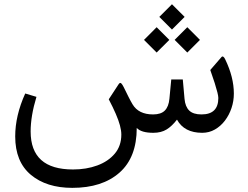

<svg xmlns="http://www.w3.org/2000/svg" viewBox="-20 -635 1187 918"><path d="M802.2 -614.7 741.7 -554.2 802.2 -493.7 862.8 -554.2ZM875.5 -504.9 814.9 -444.3 875.5 -383.8 936 -444.3ZM729 -504.9 668.5 -444.3 729 -383.8 789.6 -444.3ZM943.4 -87.9Q903.8 -87.9 884.8 -106.4Q865.7 -125 862.3 -162.1L854 -254.9H798.8L790 -162.6Q786.6 -125.5 768.3 -106.7Q750 -87.9 711.9 -87.9Q642.6 -87.9 613.8 -136.2Q605 -150.9 594.7 -171.4Q584.5 -191.9 571.8 -217.8Q565.4 -231 559.6 -236.6Q553.7 -242.2 546.9 -231.9L500 -160.2Q520 -122.1 533.4 -91.1Q546.9 -60.1 553.5 -35.4Q560.1 -10.7 560.1 8.3Q560.1 62.5 528.8 99.6Q497.6 136.7 445.3 156Q393.1 175.3 329.1 175.3Q227.5 175.3 177 129.9Q126.5 84.5 126.5 -6.3Q126.5 -80.6 154.3 -171.9L100.6 -188Q76.7 -135.3 64.7 -84Q52.7 -32.7 52.7 17.1Q52.7 138.2 127.4 200.7Q202.1 263.2 325.7 263.2Q468.8 263.2 551.3 190.4Q633.8 117.7 633.8 -23.4Q655.3 0 712.9 0Q750.5 0 776.4 -15.9Q802.2 -31.7 826.2 -63Q860.8 0 946.8 0Q980 0 1007.6 -15.9Q1035.2 -31.7 1055.4 -58.3Q1075.7 -85 1086.9 -118.4Q1098.1 -151.9 1098.1 -187.5Q1098.1 -265.6 1057.1 -350.6Q1052.2 -361.3 1047.4 -364Q1042.5 -366.7 1038.6 -361.8L985.4 -300.3Q998 -264.6 1006.6 -237.8Q1015.1 -210.9 1019.5 -193.1Q1023.9 -175.3 1023.9 -166.5Q1023.9 -127.4 1003.9 -107.7Q983.9 -87.9 943.4 -87.9Z"/></svg>

Font: Literata
Style: Regular
Weight: 400
Designer: Latin by Veronika Burian and Jose Scaglione. Greek by Irene Vlachou. Cyrillic by Vera Evstafieva.
Foundry: TypeTogether
Version: Version 3.002